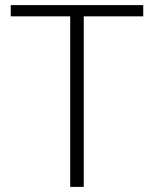

<svg xmlns="http://www.w3.org/2000/svg" viewBox="-20 -732 603 752"><path d="M308 0H255V-668H22V-712H541V-668H308Z"/></svg>

Font: Creato Display Light
Style: Regular
Weight: 300
Version: Version 1.000